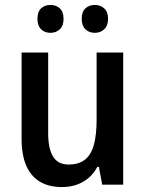

<svg xmlns="http://www.w3.org/2000/svg" viewBox="-20 -756 596 786"><path d="M484.4 -541V0H398.4L384.8 -72.8H378.4Q364.3 -45.9 342.3 -27.3Q320.3 -8.8 293 0.5Q265.6 9.8 233.9 9.8Q179.7 9.8 142.8 -12.5Q106 -34.7 87.2 -78.4Q68.4 -122.1 68.4 -187V-541H177.2V-211.4Q177.2 -146.5 197.5 -114.5Q217.8 -82.5 260.3 -82.5Q303.7 -82.5 328.9 -103.3Q354 -124 364.7 -164.8Q375.5 -205.6 375.5 -265.1V-541ZM133.3 -678.7Q133.3 -708 148.4 -721.9Q163.6 -735.8 186.5 -735.8Q209.5 -735.8 224.9 -721.7Q240.2 -707.5 240.2 -678.7Q240.2 -650.9 224.9 -636.2Q209.5 -621.6 186.5 -621.6Q163.6 -621.6 148.4 -636Q133.3 -650.4 133.3 -678.7ZM314.5 -678.7Q314.5 -708 329.8 -721.9Q345.2 -735.8 368.2 -735.8Q391.1 -735.8 406.7 -721.7Q422.4 -707.5 422.4 -678.7Q422.4 -650.9 406.7 -636.2Q391.1 -621.6 368.2 -621.6Q344.7 -621.6 329.6 -636.2Q314.5 -650.9 314.5 -678.7Z"/></svg>

Font: Open Sans SemiCondensed SemiBold
Style: Regular
Weight: 600
Width: 4
Designer: Monotype Design Team
Foundry: Monotype Imaging Inc.
Version: Version 3.000